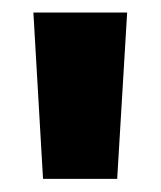

<svg xmlns="http://www.w3.org/2000/svg" viewBox="-20 -680 250 299"><path d="M162.5 -401.5H47L32 -660.5H178Z"/></svg>

Font: Anek Bangla Medium
Style: Bold
Weight: 700
Version: Version 1.003